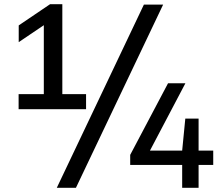

<svg xmlns="http://www.w3.org/2000/svg" viewBox="-20 -830 1051 918"><path d="M278 -380H391.5V-308H69V-380H189.5V-709.5L69.5 -628.5V-708.5L219.5 -810H278ZM251.5 68 668 -808H760L343 68ZM999.5 -110V-41.5H929.5V68H851V-41.5H602.5V-89.5L783.5 -432H866.5L697 -110H851L866 -263H929.5V-110Z"/></svg>

Font: Encode Sans Semi Expanded Medium
Style: Regular
Weight: 500
Width: 6
Designer: Multiple Designers
Foundry: Impallari Type
Version: Version 2.000